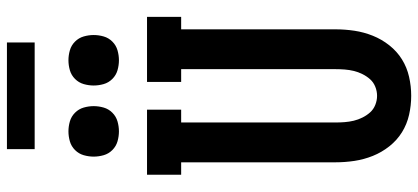

<svg xmlns="http://www.w3.org/2000/svg" viewBox="-338 -830 1177 540"><g transform="rotate(-90 250.0 -560.5)"><path d="M250 8Q223 8 196.5 2Q170 -4 147.5 -18Q125 -32 108 -53.5Q91 -75 81 -100Q71 -125 67 -151.5Q63 -178 63 -205V-639H28V-735H211V-639H175V-205Q175 -192 176 -179Q177 -166 180 -153.5Q183 -141 189 -129Q195 -117 203.5 -107.5Q212 -98 224.5 -93Q237 -88 250 -88Q263 -88 275.5 -93Q288 -98 296.5 -107.5Q305 -117 311 -129Q317 -141 320 -153.5Q323 -166 324 -179Q325 -192 325 -205V-639H289V-735H472V-639H437V-205Q437 -178 433 -151.5Q429 -125 419 -100Q409 -75 392 -53.5Q375 -32 352.5 -18Q330 -4 303.5 2Q277 8 250 8ZM350 -814Q336 -814 322 -818Q308 -822 297.5 -832.5Q287 -843 283 -857Q279 -871 279 -885Q279 -899 283 -913Q287 -927 297.5 -937.5Q308 -948 322 -952Q336 -956 350 -956Q364 -956 378 -952Q392 -948 402.5 -937.5Q413 -927 417 -913Q421 -899 421 -885Q421 -871 417 -857Q413 -843 402.5 -832.5Q392 -822 378 -818Q364 -814 350 -814ZM150 -814Q136 -814 122 -818Q108 -822 97.5 -832.5Q87 -843 83 -857Q79 -871 79 -885Q79 -899 83 -913Q87 -927 97.5 -937.5Q108 -948 122 -952Q136 -956 150 -956Q164 -956 178 -952Q192 -948 202.5 -937.5Q213 -927 217 -913Q221 -899 221 -885Q221 -871 217 -857Q213 -843 202.5 -832.5Q192 -822 178 -818Q164 -814 150 -814ZM100 -1051V-1129H400V-1051Z"/></g></svg>

Font: Iosevka Gothic
Style: Bold
Weight: 700
Monospace: yes
Designer: Belleve Invis
Foundry: Belleve Invis
Version: Version 15.5.1; ttfautohint (v1.8.4)